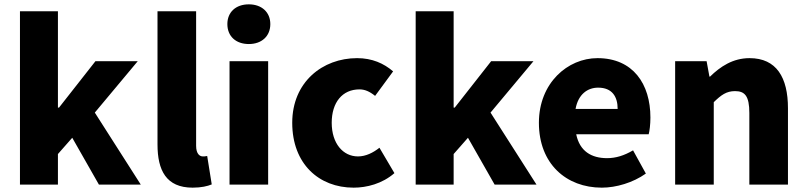

<svg xmlns="http://www.w3.org/2000/svg" viewBox="-20 -851 3718 885"><path d="M72 0H247V-141L313 -216L436 0H629L417 -332L615 -569H420L252 -355H247V-799H72Z M868 14C908 14 937 7 956 -1L935 -132C925 -130 921 -130 915 -130C901 -130 884 -141 884 -179V-799H706V-185C706 -66 746 14 868 14Z M1038 0H1216V-569H1038ZM1127 -648C1186 -648 1226 -684 1226 -740C1226 -795 1186 -831 1127 -831C1067 -831 1028 -795 1028 -740C1028 -684 1067 -648 1127 -648Z M1610 14C1670 14 1742 -4 1798 -53L1729 -170C1700 -147 1666 -130 1630 -130C1561 -130 1509 -190 1509 -285C1509 -379 1558 -439 1637 -439C1661 -439 1683 -430 1709 -409L1792 -522C1749 -559 1695 -583 1626 -583C1467 -583 1327 -473 1327 -285C1327 -96 1450 14 1610 14Z M1896 0H2071V-141L2137 -216L2260 0H2453L2241 -332L2439 -569H2244L2076 -355H2071V-799H1896Z M2754 14C2820 14 2898 -9 2957 -51L2898 -158C2857 -134 2819 -122 2778 -122C2706 -122 2652 -154 2636 -232H2970C2974 -246 2978 -277 2978 -309C2978 -464 2898 -583 2734 -583C2597 -583 2464 -469 2464 -285C2464 -96 2590 14 2754 14ZM2633 -349C2645 -416 2688 -447 2737 -447C2802 -447 2827 -405 2827 -349Z M3092 0H3270V-380C3304 -413 3328 -431 3368 -431C3413 -431 3434 -409 3434 -330V0H3612V-352C3612 -494 3559 -583 3435 -583C3358 -583 3300 -544 3253 -498H3250L3237 -569H3092Z"/></svg>

Font: Noto Sans HK Black
Style: Regular
Weight: 900
Designer: Ryoko NISHIZUKA 西塚涼子 (kana, bopomofo & ideographs); Paul D. Hunt (Latin, Greek & Cyrillic); Sandoll Communications 산돌커뮤니
Foundry: Adobe
Version: Version 2.004;hotconv 1.0.118;makeotfexe 2.5.65603